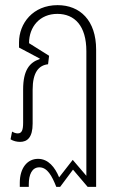

<svg xmlns="http://www.w3.org/2000/svg" viewBox="-20 -545 458 747"><path d="M57 182H92V172C92 135 104 106 133 106C164 106 182 139 199 182H214L264 115L321 182H354V-352C354 -466 291 -525 204 -525C108 -525 54 -454 54 -380V-360L135 -317L134 -315C95 -302 70 -272 70 -197V-68C70 -39 65 -26 49 -26C41 -26 34 -29 27 -33L21 -3C32 4 46 7 58 7C86 7 107 -10 107 -64V-196C107 -264 131 -291 167 -295L171 -328L93 -377C93 -441 135 -491 203 -491C270 -491 316 -445 316 -346V139L263 77L210 145C194 106 168 73 128 73C86 73 57 109 57 166Z"/></svg>

Font: Noto Sans Thai UI ExtCond ExtLt
Style: Regular
Weight: 200
Width: 2
Designer: Monotype Design Team
Foundry: Monotype Imaging Inc.
Version: Version 2.000